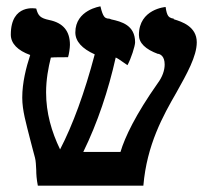

<svg xmlns="http://www.w3.org/2000/svg" viewBox="-20 -584 652 604"><path d="M599 -451C599 -501 551 -516 528 -523C527 -523 526 -524 526 -524H528C527 -525 525 -526 519 -527C512 -530 505 -532 501 -562C501 -562 417 -556 417 -474C417 -449 437 -429 478 -414C478 -415 478 -415 478 -415C478 -415 478 -415 478 -415C484 -413 498 -408 498 -381C498 -363 491 -342 476 -322C407 -224 373 -153 359 -106H242C287 -198 321 -300 344 -403C349 -401 354 -398 381 -379C392 -399 405 -439 405 -451C405 -505 362 -516 330 -523C328 -524 327 -524 325 -525C323 -525 320 -526 317 -526C311 -528 304 -529 296 -564C296 -564 217 -553 217 -482C217 -454 238 -431 278 -413C246 -292 209 -191 169 -114C142 -170 125 -229 125 -293C125 -334 132 -371 140 -403H141C150 -404 179 -404 194 -404C197 -413 200 -433 200 -443C200 -486 179 -512 135 -521C107 -527 100 -534 94 -557C94 -557 14 -574 14 -475C14 -447 36 -425 75 -411C62 -371 50 -324 50 -277C50 -236 62 -197 75 -145C80 -127 84 -109 90 -88C93 -77 93 -64 94 -49C94 -36 95 -21 99 0H431C442 -129 493 -220 535 -293C568 -352 599 -407 599 -451Z"/></svg>

Font: Libertinus Serif Semibold
Style: Regular
Weight: 600
Designer: Philipp H. Poll, Khaled Hosny
Foundry: Caleb Maclennan
Version: Version 7.050;RELEASE